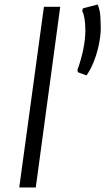

<svg xmlns="http://www.w3.org/2000/svg" viewBox="-20 -829 465 848"><path d="M362 -496 324 -510 322 -520Q339.5 -569 348.2 -612.8Q357 -656.5 357 -696Q357 -725.5 353 -748Q349 -770.5 343 -780L346 -792L411 -809Q421.5 -786.5 423.2 -756.8Q425 -727 425 -697Q423.5 -662.5 415.2 -625.2Q407 -588 393.2 -554.2Q379.5 -520.5 362 -496ZM65 -1 174 -799H246L138 -1Z"/></svg>

Font: Koeln Type Sans Light
Style: Italic
Weight: 300
Italic angle: -7.5°
Designer: Eben Sorkin
Foundry: Eben Sorkin
Version: Version 2.001